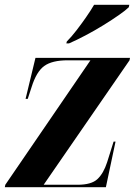

<svg xmlns="http://www.w3.org/2000/svg" viewBox="-29 -776 559 796"><path d="M-9 0 -7 -10 346 -526H252Q187 -526 154.5 -502.5Q122 -479 102 -415L86 -366H77L118 -536H510L508 -526L152 -10H292Q350 -10 375 -33.5Q400 -57 415 -103L442 -189H450L410 0ZM248 -604Q267 -623 287.5 -649.5Q308 -676 327.5 -704Q347 -732 361 -756H507L505 -746Q493 -734 464.5 -714Q436 -694 399.5 -671.5Q363 -649 325 -629Q287 -609 257 -596H246Z"/></svg>

Font: Noto Serif Display ExtraCondensed ExtraBold
Style: Italic
Weight: 800
Width: 2
Italic angle: -12°
Designer: Monotype Design Team
Foundry: Monotype Imaging Inc.
Version: Version 2.009